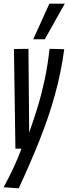

<svg xmlns="http://www.w3.org/2000/svg" viewBox="-34 -810 373 1046"><path d="M236 -544 316 -542Q299 -415 265 -292.5Q231 -170 181 -45Q131 80 68 216L-14 210Q16 154 40 103Q64 52 83 0H50L42 -543L121 -544L125 -88Q150 -158 171.5 -228.5Q193 -299 209.5 -376.5Q226 -454 236 -544ZM147 -596 235 -790H319L210 -596Z"/></svg>

Font: Georama Extra Condensed Medium
Style: Italic
Weight: 500
Width: 2
Italic angle: -9°
Designer: Jean-Baptiste Levee
Foundry: Production Type
Version: Version 1.000